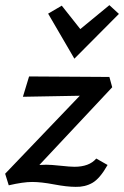

<svg xmlns="http://www.w3.org/2000/svg" viewBox="-20 -715 482 746"><path d="M442 -661 269 -487 167 -662 220 -693 292 -602 405 -695ZM405 -416 416 -376 133 -74Q138 -74 147 -74.5Q156 -75 160 -75Q178 -75 215.5 -71Q253 -67 269 -67Q327 -67 354 -99L398 -74Q368 -21 339 -4.5Q310 12 274 11Q240 11 190 1.5Q140 -8 105 -8Q70 -8 14 5L0 -40L290 -343L69 -339L93 -418Z"/></svg>

Font: EauTestInfant Semibold
Style: Italic
Weight: 600
Italic angle: -12°
Designer: Christian Thalmann (Catharsis Fonts)
Version: Version 0.001;PS 000.001;hotconv 1.0.88;makeotf.lib2.5.64775